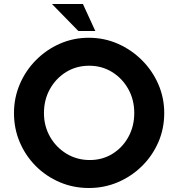

<svg xmlns="http://www.w3.org/2000/svg" viewBox="-20 -933 892 961"><path d="M50 -367.5Q50 -443 78.9 -511.1Q107.8 -579.3 159.5 -631.6Q211.2 -684 279.1 -714Q347 -744 424.5 -744Q502 -744 570 -714Q638 -684 690.5 -631.7Q742.9 -579.4 772.5 -511.4Q802 -443.3 802 -367.2Q802 -289 772.5 -221.1Q742.9 -153.3 690.5 -101.6Q638 -50 570 -21Q502 8 424.7 8Q347.3 8 279.2 -21Q211 -50 159.5 -101.5Q108 -153 79 -221Q50 -288.9 50 -367.5ZM200 -367Q200 -302.1 230.4 -248.6Q260.9 -195.1 313 -163.6Q365.2 -132 429.5 -132Q493 -132 543.5 -163.5Q594 -195 623 -248.3Q652 -301.5 652 -367Q652 -434 622 -487.5Q592 -541 541 -572.5Q490 -604 426.4 -604Q362 -604 311 -572.5Q260 -541 230 -487.5Q200 -434 200 -367ZM240 -913H395L457 -778H372Z"/></svg>

Font: Reem Kufi
Style: Regular
Weight: 400
Designer: Khaled Hosny
Version: Version 1.6